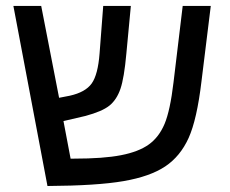

<svg xmlns="http://www.w3.org/2000/svg" viewBox="-20 -619 770 644"><path d="M326.2 -599.1 314 -439.9C310.4 -392.4 301.6 -358.8 287.6 -339.1C273.6 -319.4 249 -305.7 213.9 -297.9L178.2 -291L118.2 -599.1H24.9L139.2 4.9C249.8 4.2 334.9 -1.2 394.3 -11.5C453.7 -21.7 500.3 -38.2 534.2 -60.8C568 -83.4 594.2 -115.3 612.8 -156.5C631.3 -197.7 645.7 -260.9 655.8 -346.2L687 -599.1H592.8L562 -342.8C554.5 -279.6 544.5 -233.2 532 -203.4C519.4 -173.6 501.8 -150.6 479 -134.3C456.2 -118 425.1 -106 385.7 -98.4C346.4 -90.7 293.9 -86.9 228.5 -86.9H216.8L192.9 -212.9L266.1 -230C303.9 -240.1 330.9 -251.7 347.2 -264.9C363.4 -278.1 375.7 -296.8 384 -321C392.3 -345.3 398.9 -384.6 403.8 -439L418.9 -599.1Z"/></svg>

Font: Arimo
Style: Regular
Weight: 400
Designer: Steve Matteson
Foundry: Monotype Imaging Inc.
Version: Version 1.32